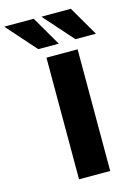

<svg xmlns="http://www.w3.org/2000/svg" viewBox="-240 -1040 785 1113"><g transform="rotate(-15 152.5 -483.5)"><path d="M78 -967 181 -790H58L-99 -967ZM301 -967 404 -790H281L124 -967ZM91 0V-730H278V0Z"/></g></svg>

Font: M PLUS 1p ExtraBold
Style: Regular
Weight: 800
Version: Version 1.062